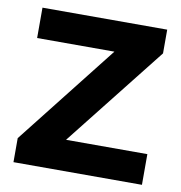

<svg xmlns="http://www.w3.org/2000/svg" viewBox="-71 -660 684 726"><g transform="rotate(10 271.5 -297.0)"><path d="M521.1 0H27.8V-92.2L331.1 -477.8H34.4V-594.4H513.3V-503.3L208.9 -117.8H521.1Z"/></g></svg>

Font: Paperlogy 7 Bold
Style: Regular
Weight: 700
Designer: redesigned by Lee Juim, glyphs from Gmarket Sans & Montserrat
Foundry: PT&
Version: Version 1.001